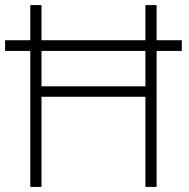

<svg xmlns="http://www.w3.org/2000/svg" viewBox="-20 -734 743 754"><path d="M694 -576H595V-714H551V-576H143V-714H99V-576H0V-534H99V0H143V-354H551V0H595V-534H694ZM551 -395H143V-534H551Z"/></svg>

Font: Kathrein 35 Thin
Style: Regular
Weight: 250
Designer: Lazydogs Typefoundry, based on Open Sans by Ascender Corporation
Foundry: Lazydogs Typefoundry
Version: Version 1.003;PS 001.003;hotconv 1.0.88;makeotf.lib2.5.64775